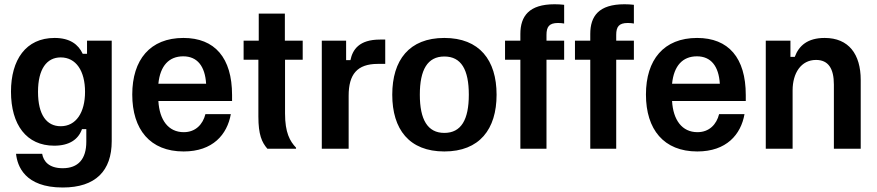

<svg xmlns="http://www.w3.org/2000/svg" viewBox="-20 -688 4058 888"><path d="M270 179.2C422.5 179.2 496.7 101.7 496.7 -35V-500H382.5V-439.2H362.5C342.5 -482.5 303.3 -512.5 232.5 -512.5C99.2 -512.5 30.8 -410.8 30.8 -264.2C30.8 -110.8 102.5 -14.2 230.8 -14.2C300.8 -14.2 342.5 -43.3 359.2 -90.8H379.2V-32.5C379.2 47.5 341.7 90 270 90C205.8 90 180.8 57.5 175 23.3H54.2C60 79.2 94.2 179.2 270 179.2ZM260.8 -104.2C195.8 -104.2 155.8 -156.7 155.8 -263.3C155.8 -368.3 195.8 -422.5 260.8 -422.5C331.7 -422.5 373.3 -360 373.3 -263.3C373.3 -167.5 331.7 -104.2 260.8 -104.2Z M829.2 12.5C964.2 12.5 1030.8 -65.8 1047.5 -160H930C918.3 -113.3 885 -76.7 830 -76.7C758.3 -76.7 717.5 -133.3 712.5 -220.8H1053.3V-248.3C1053.3 -420.8 973.3 -512.5 828.3 -512.5C674.2 -512.5 591.7 -411.7 591.7 -250.8C591.7 -89.2 674.2 12.5 829.2 12.5ZM712.5 -300.8C720.8 -384.2 761.7 -427.5 827.5 -427.5C892.5 -427.5 928.3 -381.7 933.3 -300.8Z M1349.2 0V-5C1320.8 -35 1298.3 -74.2 1298.3 -163.3V-411.7H1380V-500H1297.5V-625H1176.7V-500H1106.7V-411.7H1175V-149.2C1175 -65 1190.8 -30 1216.7 0Z M1592.5 0V-245C1592.5 -344.2 1631.7 -392.5 1727.5 -392.5H1761.7V-505H1737.5C1640.8 -505 1610.8 -458.3 1600.8 -410H1580.8V-500H1468.3V0Z M2035 12.5C2197.5 12.5 2276.7 -90 2276.7 -250C2276.7 -410 2197.5 -512.5 2035 -512.5C1872.5 -512.5 1794.2 -410 1794.2 -250C1794.2 -90 1872.5 12.5 2035 12.5ZM2035 -73.3C1957.5 -73.3 1921.7 -135 1921.7 -250C1921.7 -365.8 1957.5 -426.7 2035 -426.7C2113.3 -426.7 2148.3 -365.8 2148.3 -250C2148.3 -135 2113.3 -73.3 2035 -73.3Z M2507.5 0V-411.7H2589.2V-500H2507.5V-526.7C2507.5 -564.2 2520 -581.7 2560.8 -581.7C2570 -581.7 2580.8 -580.8 2589.2 -579.2V-665.8C2575 -667.5 2560 -668.3 2545 -668.3C2426.7 -668.3 2386.7 -613.3 2386.7 -530.8V-500H2315.8V-411.7H2386.7V0ZM2830 0V-411.7H2911.7V-500H2830V-526.7C2830 -564.2 2842.5 -581.7 2883.3 -581.7C2892.5 -581.7 2904.2 -580.8 2911.7 -579.2V-665.8C2897.5 -667.5 2883.3 -668.3 2868.3 -668.3C2749.2 -668.3 2710 -613.3 2710 -530.8V-500H2639.2V-411.7H2710V0Z M3205 12.5C3340 12.5 3406.7 -65.8 3423.3 -160H3305.8C3294.2 -113.3 3260.8 -76.7 3205.8 -76.7C3134.2 -76.7 3093.3 -133.3 3088.3 -220.8H3429.2V-248.3C3429.2 -420.8 3349.2 -512.5 3204.2 -512.5C3050 -512.5 2967.5 -411.7 2967.5 -250.8C2967.5 -89.2 3050 12.5 3205 12.5ZM3088.3 -300.8C3096.7 -384.2 3137.5 -427.5 3203.3 -427.5C3268.3 -427.5 3304.2 -381.7 3309.2 -300.8Z M3645.8 0V-270C3645.8 -350 3685 -410.8 3754.2 -410.8C3811.7 -410.8 3836.7 -370 3836.7 -296.7V0H3960.8V-318.3C3960.8 -436.7 3905.8 -512.5 3794.2 -512.5C3715 -512.5 3675 -476.7 3655.8 -425H3635.8V-500H3521.7V0Z"/></svg>

Font: Familjen Grotesk SemiBold
Style: Regular
Weight: 600
Designer: Anders Wikstroem, Jonas Baeckman, Matilda Gysing, Kristian Moeller
Foundry: Familjen STHLM AB
Version: Version 2.000